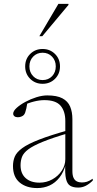

<svg xmlns="http://www.w3.org/2000/svg" viewBox="-20 -946 492 976"><path d="M330.5 -285V-270Q247 -245.5 197.5 -225.2Q148 -205 123.8 -186.8Q99.5 -168.5 92 -148.8Q84.5 -129 84.5 -106Q84.5 -64 110.2 -40.8Q136 -17.5 180.5 -17.5Q216 -17.5 246 -34.2Q276 -51 294 -78.2Q312 -105.5 312 -136.5V-331Q312 -380.5 287.8 -408.8Q263.5 -437 205.5 -437Q181 -437 153 -430Q125 -423 88.5 -407L119 -423Q116.5 -407 113.8 -394.5Q111 -382 108 -373.8Q105 -365.5 100.5 -361Q95.5 -356 87.2 -353Q79 -350 70.5 -350Q59.5 -350 53.2 -355.2Q47 -360.5 47 -368Q47 -381.5 64.5 -397.5Q82 -413.5 108.8 -428Q135.5 -442.5 165.2 -451.8Q195 -461 220 -461Q269.5 -461 297.2 -446.2Q325 -431.5 336.5 -404.2Q348 -377 348 -340V-76.5Q348 -54.5 354 -41.8Q360 -29 371 -23.8Q382 -18.5 396 -18.5Q410 -18.5 422 -22.2Q434 -26 451.5 -37.5V-28Q433.5 -10.5 415.8 -1.5Q398 7.5 377.5 7.5Q352 7.5 336.8 -1.8Q321.5 -11 315.5 -37Q309.5 -63 312 -113L315 -114Q304 -71 282.5 -43.8Q261 -16.5 232.2 -3.2Q203.5 10 169.5 10Q114 10 80 -18.2Q46 -46.5 46 -102Q46 -128 55.2 -150Q64.5 -172 93 -193Q121.5 -214 178.5 -236.2Q235.5 -258.5 330.5 -285ZM196.5 -697Q234 -697 259.5 -671.8Q285 -646.5 285 -608.5Q285 -570.5 259.5 -545.2Q234 -520 196.5 -520Q159 -520 133.5 -545.2Q108 -570.5 108 -608.5Q108 -646.5 133.5 -671.8Q159 -697 196.5 -697ZM196.5 -539Q226 -539 244.8 -558.8Q263.5 -578.5 263.5 -608.5Q263.5 -638.5 244.5 -658.2Q225.5 -678 196.5 -678Q167.5 -678 148.5 -658.2Q129.5 -638.5 129.5 -608.5Q129.5 -578.5 148.5 -558.8Q167.5 -539 196.5 -539ZM180 -762 277 -926.5H328V-921L195 -762Z"/></svg>

Font: Newsreader 36pt ExtraLight
Style: Regular
Weight: 250
Designer: Hugues Gentile
Foundry: Production Type
Version: Version 1.003